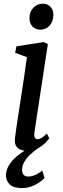

<svg xmlns="http://www.w3.org/2000/svg" viewBox="-20 -786 332 1013"><path d="M125 10Q103 10 87.2 3.2Q71.5 -3.5 64 -17.5Q56.5 -31.5 58.5 -53.5Q60.5 -73 65.8 -107.8Q71 -142.5 77.8 -187.5Q84.5 -232.5 92.5 -283Q100.5 -333.5 108 -385Q115.5 -436.5 122 -484.5L60 -507.5L66.5 -541.5L210.5 -564L232.5 -553.5L161.5 -87Q159 -69 164 -60.2Q169 -51.5 177 -51.5Q187.5 -51.5 199 -58.2Q210.5 -65 227.5 -81.5L240 -56.5Q235 -49 219.8 -33Q204.5 -17 180.5 -3.5Q156.5 10 125 10ZM192.5 -629.5Q167.5 -629.5 151.2 -646.5Q135 -663.5 135.5 -691.5Q136 -724 156 -745.2Q176 -766.5 205.5 -766.5Q231 -766.5 246.5 -750Q262 -733.5 261.5 -707.5Q261.5 -673 242 -651.2Q222.5 -629.5 192.5 -629.5ZM93.5 206.5Q49.5 205.5 30.5 186.2Q11.5 167 11.5 139Q11.5 115.5 23 93.8Q34.5 72 53.2 53Q72 34 95.8 18Q119.5 2 143.5 -10.5L166.5 -24L184.5 -7Q160 10 140 29Q120 48 108.2 68.2Q96.5 88.5 96.5 111Q96.5 128 105 136.8Q113.5 145.5 129.5 145.5Q145.5 145.5 165.8 137Q186 128.5 203 113.5L215 152.5Q198.5 172 165.5 189.2Q132.5 206.5 93.5 206.5Z"/></svg>

Font: Merriweather 24pt
Style: Italic
Weight: 400
Italic angle: -7.8°
Designer: Eben Sorkin
Foundry: Eben Sorkin
Version: Version 2.101